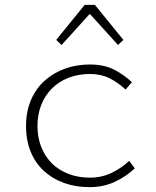

<svg xmlns="http://www.w3.org/2000/svg" viewBox="-20 -757 640 789"><path d="M347 12Q291 12 243.5 -5Q196 -22 161 -54Q126 -86 106.5 -132.5Q87 -179 87 -239Q87 -299 107.5 -346.5Q128 -394 164 -426Q200 -458 247.5 -475Q295 -492 349 -492Q409 -492 450.5 -470Q492 -448 522 -419L496 -389Q465 -418 430 -435.5Q395 -453 350 -453Q302 -453 262 -437.5Q222 -422 193.5 -393.5Q165 -365 149.5 -326Q134 -287 134 -239Q134 -192 149.5 -153Q165 -114 193 -86Q221 -58 261 -42.5Q301 -27 349 -27Q398 -27 438.5 -46.5Q479 -66 511 -96L534 -65Q496 -30 450 -9Q404 12 347 12ZM233 -572 211 -593 328 -737H370L487 -593L465 -572L351 -698H347Z"/></svg>

Font: Source Code Pro Light
Style: Regular
Weight: 300
Monospace: yes
Designer: Paul D. Hunt, Teo Tuominen
Foundry: Adobe Systems Incorporated
Version: Version 2.030;PS 1.000;hotconv 16.6.51;makeotf.lib2.5.65220